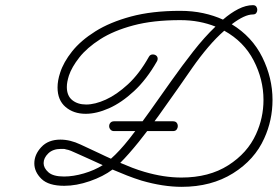

<svg xmlns="http://www.w3.org/2000/svg" viewBox="-20 -667 1085 744"><path d="M684 57Q612 57 529 33Q500 24 472 13Q444 2 416 -10Q380 17 328 35Q276 53 229 53Q168 53 140.5 26Q113 -1 113 -34Q113 -68 140 -97Q167 -126 214 -126Q252 -126 292 -107Q332 -88 367 -72Q377 -67 388 -62Q399 -57 410 -52Q443 -81 481 -129Q519 -177 560 -235Q601 -293 643.5 -353Q686 -413 729 -468Q772 -523 815 -564Q785 -576 751 -582.5Q717 -589 678 -589Q573 -589 496.5 -568.5Q420 -548 368.5 -515Q317 -482 287.5 -444.5Q258 -407 247 -374Q243 -361 241 -350.5Q239 -340 239 -330Q239 -296 260 -279Q281 -262 314 -262Q348 -262 390 -281Q432 -300 476 -340.5Q520 -381 557 -447Q562 -456 572 -456Q580 -456 585.5 -451.5Q591 -447 591 -439Q591 -434 588 -429Q548 -359 499.5 -314Q451 -269 402.5 -247.5Q354 -226 312 -226Q265 -226 234 -252.5Q203 -279 203 -328Q203 -355 213 -385Q226 -426 259.5 -468Q293 -510 349.5 -545.5Q406 -581 487.5 -603Q569 -625 678 -625Q726 -625 767.5 -616Q809 -607 844 -591Q874 -617 903.5 -632Q933 -647 960 -647Q969 -647 973 -641.5Q977 -636 977 -629Q977 -622 973 -616.5Q969 -611 960 -611Q928 -611 878 -573Q957 -525 996.5 -445Q1036 -365 1036 -280Q1036 -201 1004 -131Q967 -48 883 4.5Q799 57 684 57ZM540 -1Q615 21 683 21Q790 21 864.5 -26.5Q939 -74 972 -147Q1001 -210 1001 -280Q1001 -359 963 -432.5Q925 -506 849 -548Q818 -521 786.5 -484Q755 -447 725 -404Q703 -372 669 -323.5Q635 -275 596 -220.5Q557 -166 517.5 -117Q478 -68 446 -36Q469 -26 492.5 -17Q516 -8 540 -1ZM149 -35Q149 -16 167.5 0.5Q186 17 228 17Q264 17 305 5Q346 -7 378 -27Q354 -38 330 -49Q306 -60 281 -71Q266 -78 255 -82.5Q244 -87 236 -88Q231 -90 226 -90Q221 -90 216 -90Q185 -90 167 -72.5Q149 -55 149 -35ZM422 -159Q413 -159 408 -165Q403 -171 403 -178Q403 -186 408 -191.5Q413 -197 422 -197H650Q660 -197 664.5 -191.5Q669 -186 669 -178Q669 -171 664.5 -165Q660 -159 650 -159Z"/></svg>

Font: Meow Script
Style: Regular
Weight: 400
Designer: Robert E. Leuschke
Foundry: Robert E. Leuschke
Version: Version 1.010; ttfautohint (v1.8.3)